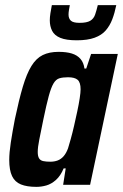

<svg xmlns="http://www.w3.org/2000/svg" viewBox="-20 -720 479 748"><path d="M122 8Q85 8 61.5 -1.5Q38 -11 27 -34Q16 -57 16 -97Q16 -125 22 -164.5Q28 -204 38 -256Q54 -332 69 -382.5Q84 -433 102.5 -463Q121 -493 146.5 -505.5Q172 -518 208 -518Q239 -518 260 -511.5Q281 -505 293.5 -490.5Q306 -476 309 -453H316L335 -510H439L331 0H226L236 -64H228Q216 -35 198 -19Q180 -3 160.5 2.5Q141 8 122 8ZM176 -90Q192 -90 205 -95Q218 -100 228 -111.5Q238 -123 245 -142Q249 -155 255.5 -178Q262 -201 268.5 -229.5Q275 -258 281 -286Q287 -314 290.5 -337Q294 -360 294 -372Q294 -399 282.5 -409Q271 -419 245 -419Q225 -419 211.5 -415Q198 -411 188.5 -395Q179 -379 170 -346Q161 -313 149 -255Q139 -206 133 -176Q127 -146 127 -128Q127 -112 132 -103.5Q137 -95 148 -92.5Q159 -90 176 -90ZM279 -563Q238 -563 215 -572.5Q192 -582 183 -600Q174 -618 174 -641Q174 -653 176.5 -669Q179 -685 182 -700H252Q250 -689 248.5 -680Q247 -671 247 -663Q247 -648 256 -639.5Q265 -631 290 -631Q318 -631 331.5 -639Q345 -647 350.5 -663Q356 -679 361 -700H433Q427 -670 417.5 -645Q408 -620 392 -601.5Q376 -583 348.5 -573Q321 -563 279 -563Z"/></svg>

Font: Saira Condensed SemiBold
Style: Italic
Weight: 600
Width: 3
Italic angle: -12°
Designer: Hector Gatti with collaboration of the Omnibus-Type team
Foundry: Omnibus-Type
Version: Version 1.101